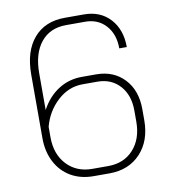

<svg xmlns="http://www.w3.org/2000/svg" viewBox="-81 -777 754 854"><g transform="rotate(-10 296.0 -350.0)"><path d="M78 -198V-485Q78 -590 128.5 -649Q179 -708 269 -708H355Q429 -708 473.5 -659.5Q518 -611 518 -532H484Q484 -596 448.5 -635.5Q413 -675 355 -675H269Q196 -675 155 -624.5Q114 -574 114 -485V-319Q144 -375 191.5 -405.5Q239 -436 298 -436H362Q441 -436 489.5 -384.5Q538 -333 538 -248V-198Q538 -105 485 -48.5Q432 8 345 8H273Q215 8 171 -17.5Q127 -43 102.5 -90Q78 -137 78 -198ZM345 -25Q416 -25 459 -72.5Q502 -120 502 -198V-248Q502 -318 463.5 -360.5Q425 -403 362 -403H296Q232 -403 182 -357Q132 -311 114 -243V-196Q114 -119 158 -72Q202 -25 273 -25Z"/></g></svg>

Font: Bai Jamjuree ExtraLight
Style: Regular
Weight: 275
Designer: Katatrad Aksorn Co.,Ltd.
Foundry: Cadson Demak Co.,Ltd.
Version: Version 1.000; ttfautohint (v1.6)